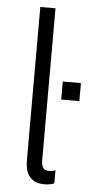

<svg xmlns="http://www.w3.org/2000/svg" viewBox="-53 -760 389 796"><g transform="rotate(5 141.5 -361.5)"><path d="M163 3.6C178.6 3.6 193.2 0.7 203.5 -3.9V-58.6C196 -55 187.1 -53.3 177.9 -53.3C149.9 -53.3 145.2 -72.4 145.2 -96.6V-727.3H82V-92C82 -42.3 96.9 3.6 163 3.6ZM201.7 -427.6V-352.6H277.3V-427.6Z"/></g></svg>

Font: TID UI Light
Style: Regular
Weight: 300
Designer: The TID Project Authors
Foundry: Bakken & Bæck
Version: Version 1.001;hotconv 1.0.109;makeotfexe 2.5.65596